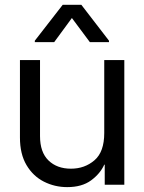

<svg xmlns="http://www.w3.org/2000/svg" viewBox="-20 -764 597 794"><path d="M411.1 -213.9V-515.6H494.1V0H413.1V-83H411.1Q394.5 -45.9 356.7 -18.1Q318.8 9.8 257.8 9.8Q206.1 9.8 161.4 -12.9Q116.7 -35.6 89.6 -81.3Q62.5 -127 62.5 -195.3V-515.6H145.5V-201.2Q145.5 -134.3 180.7 -100.3Q215.8 -66.4 273.4 -66.4Q330.1 -66.4 370.6 -101.1Q411.1 -135.7 411.1 -213.9ZM351.6 -589.8 277.3 -689.5 204.1 -589.8H124V-595.7L239.3 -744.1H316.4L430.7 -595.7V-589.8Z"/></svg>

Font: Inter Display
Style: Regular
Weight: 400
Designer: Rasmus Andersson
Foundry: rsms
Version: Version 4.000;git-37864ae